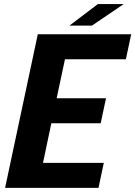

<svg xmlns="http://www.w3.org/2000/svg" viewBox="-20 -902 650 922"><path d="M478.5 -120 453 0H4.5L161.5 -737.5H610L584.5 -617.5H292L252 -430H489L463.5 -310H226.5L186.5 -120ZM313.5 -779 450 -882.5H574L421.5 -779Z"/></svg>

Font: Epilogue
Style: Bold Italic
Weight: 700
Italic angle: -12°
Designer: Tyler Finck
Foundry: Etcetera Type Co
Version: Version 2.111; ttfautohint (v1.8.3)